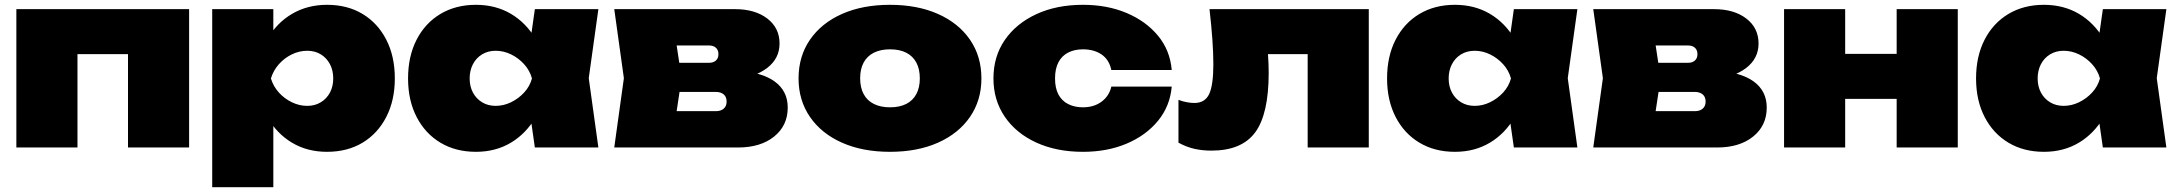

<svg xmlns="http://www.w3.org/2000/svg" viewBox="-20 -613 9057 798"><path d="M766 -575V0H512V-504L628 -388H186L302 -504V0H48V-575Z M862 -575H1116V-433L1106 -405V-215L1116 -160V165H862ZM1041 -287Q1051 -381 1090.5 -449.5Q1130 -518 1194 -555.5Q1258 -593 1339 -593Q1424 -593 1487 -555Q1550 -517 1585.5 -448Q1621 -379 1621 -287Q1621 -196 1585.5 -127Q1550 -58 1487 -20Q1424 18 1339 18Q1257 18 1193.5 -20Q1130 -58 1091 -126.5Q1052 -195 1041 -287ZM1365 -287Q1365 -320 1351.5 -346Q1338 -372 1313.5 -387Q1289 -402 1257 -402Q1224 -402 1193 -387Q1162 -372 1139 -346Q1116 -320 1106 -287Q1116 -254 1139 -228.5Q1162 -203 1193 -188Q1224 -173 1257 -173Q1289 -173 1313.5 -188Q1338 -203 1351.5 -228.5Q1365 -254 1365 -287Z M2203 0 2174 -203 2203 -287 2174 -370 2203 -575H2467L2427 -288L2467 0ZM2256 -287Q2246 -195 2206.5 -126.5Q2167 -58 2103.5 -20Q2040 18 1958 18Q1874 18 1810.5 -20Q1747 -58 1711.5 -127Q1676 -196 1676 -287Q1676 -379 1711.5 -448Q1747 -517 1810.5 -555Q1874 -593 1958 -593Q2040 -593 2103.5 -555.5Q2167 -518 2207 -449.5Q2247 -381 2256 -287ZM1932 -287Q1932 -254 1945.5 -228.5Q1959 -203 1983.5 -188Q2008 -173 2040 -173Q2073 -173 2104 -188Q2135 -203 2158.5 -228.5Q2182 -254 2191 -287Q2182 -320 2158.5 -346Q2135 -372 2104 -387Q2073 -402 2040 -402Q2008 -402 1983.5 -387Q1959 -372 1945.5 -346Q1932 -320 1932 -287Z M2533 0 2573 -288 2533 -575H3035Q3118 -575 3169 -536Q3220 -497 3220 -432Q3220 -370 3168.5 -330.5Q3117 -291 3026 -281L3041 -319Q3145 -314 3199.5 -274.5Q3254 -235 3254 -166Q3254 -91 3197.5 -45.5Q3141 0 3048 0ZM2777 -50 2679 -151H2956Q2976 -151 2988 -161.5Q3000 -172 3000 -191Q3000 -210 2988 -220.5Q2976 -231 2954 -231H2727V-352H2927Q2945 -352 2955.5 -361.5Q2966 -371 2966 -388Q2966 -405 2955.5 -414.5Q2945 -424 2927 -424H2680L2777 -525L2813 -288Z M3679 18Q3565 18 3479.5 -20Q3394 -58 3346.5 -127Q3299 -196 3299 -287Q3299 -379 3346.5 -448Q3394 -517 3479.5 -555Q3565 -593 3679 -593Q3793 -593 3878.5 -555Q3964 -517 4011.5 -448Q4059 -379 4059 -287Q4059 -196 4011.5 -127Q3964 -58 3878.5 -20Q3793 18 3679 18ZM3679 -167Q3719 -167 3746.5 -181Q3774 -195 3788.5 -222Q3803 -249 3803 -287Q3803 -326 3788.5 -353Q3774 -380 3746.5 -394Q3719 -408 3679 -408Q3640 -408 3612 -394Q3584 -380 3569.5 -353Q3555 -326 3555 -288Q3555 -249 3569.5 -222Q3584 -195 3612 -181Q3640 -167 3679 -167Z M4850 -253Q4843 -172 4793 -111Q4743 -50 4662.5 -16Q4582 18 4481 18Q4371 18 4287 -20.5Q4203 -59 4156 -128Q4109 -197 4109 -287Q4109 -378 4156 -446.5Q4203 -515 4287 -554Q4371 -593 4481 -593Q4582 -593 4662.5 -559Q4743 -525 4793 -464.5Q4843 -404 4850 -322H4599Q4590 -365 4558.5 -386.5Q4527 -408 4481 -408Q4446 -408 4419.5 -394.5Q4393 -381 4379 -354Q4365 -327 4365 -287Q4365 -247 4379 -220.5Q4393 -194 4419.5 -180.5Q4446 -167 4481 -167Q4527 -167 4558.5 -190.5Q4590 -214 4599 -253Z M5007 -575H5669V0H5415V-504L5531 -388H5134L5241 -489Q5247 -431 5250 -388.5Q5253 -346 5253 -311Q5253 -139 5197 -63Q5141 13 5015 13Q4977 13 4944 5.5Q4911 -2 4878 -20V-198Q4896 -191 4913.5 -188Q4931 -185 4944 -185Q4988 -185 5005.5 -222Q5023 -259 5023 -346Q5023 -391 5019 -448Q5015 -505 5007 -575Z M6272 0 6243 -203 6272 -287 6243 -370 6272 -575H6536L6496 -288L6536 0ZM6325 -287Q6315 -195 6275.5 -126.5Q6236 -58 6172.5 -20Q6109 18 6027 18Q5943 18 5879.5 -20Q5816 -58 5780.5 -127Q5745 -196 5745 -287Q5745 -379 5780.5 -448Q5816 -517 5879.5 -555Q5943 -593 6027 -593Q6109 -593 6172.5 -555.5Q6236 -518 6276 -449.5Q6316 -381 6325 -287ZM6001 -287Q6001 -254 6014.5 -228.5Q6028 -203 6052.5 -188Q6077 -173 6109 -173Q6142 -173 6173 -188Q6204 -203 6227.5 -228.5Q6251 -254 6260 -287Q6251 -320 6227.5 -346Q6204 -372 6173 -387Q6142 -402 6109 -402Q6077 -402 6052.5 -387Q6028 -372 6014.5 -346Q6001 -320 6001 -287Z M6602 0 6642 -288 6602 -575H7104Q7187 -575 7238 -536Q7289 -497 7289 -432Q7289 -370 7237.5 -330.5Q7186 -291 7095 -281L7110 -319Q7214 -314 7268.5 -274.5Q7323 -235 7323 -166Q7323 -91 7266.5 -45.5Q7210 0 7117 0ZM6846 -50 6748 -151H7025Q7045 -151 7057 -161.5Q7069 -172 7069 -191Q7069 -210 7057 -220.5Q7045 -231 7023 -231H6796V-352H6996Q7014 -352 7024.5 -361.5Q7035 -371 7035 -388Q7035 -405 7024.5 -414.5Q7014 -424 6996 -424H6749L6846 -525L6882 -288Z M7395 -575H7649V0H7395ZM7863 -575H8117V0H7863ZM7542 -389H7956V-202H7542Z M8720 0 8691 -203 8720 -287 8691 -370 8720 -575H8984L8944 -288L8984 0ZM8773 -287Q8763 -195 8723.5 -126.5Q8684 -58 8620.5 -20Q8557 18 8475 18Q8391 18 8327.5 -20Q8264 -58 8228.5 -127Q8193 -196 8193 -287Q8193 -379 8228.5 -448Q8264 -517 8327.5 -555Q8391 -593 8475 -593Q8557 -593 8620.5 -555.5Q8684 -518 8724 -449.5Q8764 -381 8773 -287ZM8449 -287Q8449 -254 8462.5 -228.5Q8476 -203 8500.5 -188Q8525 -173 8557 -173Q8590 -173 8621 -188Q8652 -203 8675.5 -228.5Q8699 -254 8708 -287Q8699 -320 8675.5 -346Q8652 -372 8621 -387Q8590 -402 8557 -402Q8525 -402 8500.5 -387Q8476 -372 8462.5 -346Q8449 -320 8449 -287Z"/></svg>

Font: Unbounded Black
Style: Regular
Weight: 900
Designer: Luke Prowse, Jean-Baptiste Morizot, Fátima Lázaro, Florian Runge
Foundry: NaN
Version: Version 1.701;gftools[0.9.28.dev5+ged2979d]